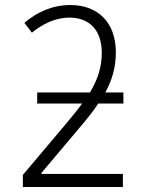

<svg xmlns="http://www.w3.org/2000/svg" viewBox="-20 -744 570 764"><path d="M71 0H469V-52H145V-56L295 -234C324 -268 350 -300 371 -332H471V-376H399C426 -425 441 -476 441 -536C441 -654 370 -724 260 -724C190 -724 128 -697 77 -653L107 -614C149 -649 202 -674 256 -674C334 -674 385 -626 385 -533C385 -474 367 -425 338 -376H128V-332H307C290 -309 271 -285 249 -259L71 -48Z"/></svg>

Font: Noto Sans Mono Condensed Light
Style: Regular
Weight: 300
Width: 3
Designer: Monotype Design Team
Foundry: Monotype Imaging Inc.
Version: Version 2.014